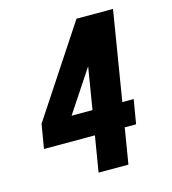

<svg xmlns="http://www.w3.org/2000/svg" viewBox="-109 -825 819 914"><g transform="rotate(-15 300.0 -367.5)"><path d="M264 0 293 -176H42L62 -295L352 -735H532L460 -295H516L496 -176H440L411 0ZM210 -295H313L347 -502Z"/></g></svg>

Font: Iosevka Aile Heavy
Style: Italic
Weight: 900
Italic angle: -9°
Designer: Belleve Invis
Foundry: Belleve Invis
Version: Version 31.1.0; ttfautohint (v1.8.4)